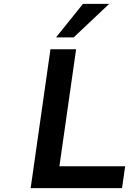

<svg xmlns="http://www.w3.org/2000/svg" viewBox="-20 -974 708 994"><path d="M611.8 0 627.9 -113.3H287.6L374 -718.8H241.2L138.7 0ZM361.3 -780.3 545.4 -954.1H409.7L270 -780.3Z"/></svg>

Font: Winston SemiBold
Style: Italic
Weight: 600
Italic angle: -8.13011°
Designer: Vernon Adams, Kim Jin-seong, David Berlow, Cristiano Sobral
Foundry: The Winston Project Authors
Version: Version 3.004